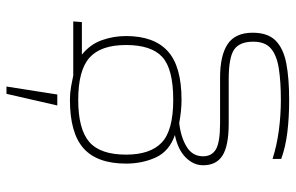

<svg xmlns="http://www.w3.org/2000/svg" viewBox="-176 -538 891 578"><g transform="rotate(-90 269.0 -249.5)"><path d="M240 -522 275 -675H297L273 -522ZM257 176Q204 176 159 170.5Q114 165 79 152V126Q120 139 165.5 145Q211 151 257 151Q311 151 350.5 145Q390 139 411 121.5Q432 104 432 68Q432 27 408.5 10.5Q385 -6 318 -6H186Q119 -6 89.5 -24.5Q60 -43 60 -83Q60 -112 83.5 -135.5Q107 -159 151 -168Q102 -185 83.5 -225.5Q65 -266 65 -315Q65 -402 111 -443Q157 -484 257 -484Q277 -484 297 -480.5Q317 -477 330 -474H493L491 -448H393Q424 -423 436.5 -388Q449 -353 449 -315Q449 -231 403.5 -189.5Q358 -148 257 -148Q225 -148 187 -155Q144 -150 115.5 -132.5Q87 -115 87 -83Q87 -57 108 -44.5Q129 -32 187 -32H323Q391 -32 425 -9Q459 14 459 66Q459 112 435 135.5Q411 159 366 167.5Q321 176 257 176ZM257 -173Q350 -173 386 -206Q422 -239 422 -315Q422 -391 384 -425Q346 -459 257 -459Q169 -459 130.5 -426Q92 -393 92 -315Q92 -242 128.5 -207.5Q165 -173 257 -173Z"/></g></svg>

Font: Kanit Thin
Style: Regular
Weight: 250
Designer: Katatrad Team
Foundry: CadsonDemak
Version: Version 2.000; ttfautohint (v1.8.3)